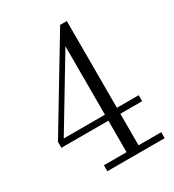

<svg xmlns="http://www.w3.org/2000/svg" viewBox="-179 -843 858 945"><g transform="rotate(-30 250.0 -370.0)"><path d="M151 0V-34H280V-213H13V-247L310 -740H348V-247H472V-213H348V-34H477V0ZM46 -247H280V-636Z"/></g></svg>

Font: Xanh Mono
Style: Regular
Weight: 400
Monospace: yes
Designer: Lam Bao, Duy Dao
Foundry: Yellow Type Foundry
Version: Version 3.101; ttfautohint (v1.8.3)